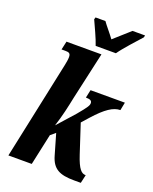

<svg xmlns="http://www.w3.org/2000/svg" viewBox="-173 -1050 918 1151"><g transform="rotate(20 286.0 -475.0)"><path d="M291 -796H420C453 -843 512 -905 545 -943L548 -956H468C445 -935 396 -892 366 -865C347 -892 310 -934 295 -956H232L228 -943C245 -905 278 -837 291 -796ZM500 -47C473 -47 452 -66 424 -151L364 -334L404 -379C471 -454 518 -485 562 -485L572 -536H353L342 -485C372 -485 381 -477 381 -463C381 -449 375 -437 324 -376L225 -265C248 -335 261 -397 274 -460L341 -760H118L106 -706H131C153 -706 164 -702 164 -678C164 -661 160 -642 156 -622L24 0H173L216 -199L247 -225L285 -94C307 -17 351 6 446 6H488Z"/></g></svg>

Font: Noto Serif Condensed Extra
Style: Italic
Weight: 800
Width: 3
Italic angle: -12°
Designer: Monotype Design Team
Foundry: Monotype Imaging Inc.
Version: Version 1.901